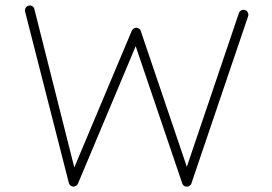

<svg xmlns="http://www.w3.org/2000/svg" viewBox="-20 -697 1010 713"><path d="M85.4 -675.8Q92.3 -678.2 98.9 -674.6Q105.5 -670.9 107.4 -664.1L255.9 -75.2L469.2 -582.5Q472.7 -589.8 480 -592.8Q487.3 -595.7 494.1 -591.8Q501.5 -588.4 502.9 -581.5L673.8 -77.6L867.2 -648.4Q869.6 -655.3 876.5 -658.7Q883.3 -662.1 890.1 -659.7Q897 -657.7 900.4 -650.6Q903.8 -643.6 901.4 -636.7L690.9 -16.1Q689.5 -9.8 681.2 -5.4Q673.8 -2.4 666.5 -5.4Q659.2 -8.3 656.7 -16.1L483.9 -525.4L269.5 -15.1Q266.1 -8.3 259.3 -5.4Q252.4 -2.4 245.4 -5.9Q238.3 -9.3 235.8 -17.1L73.2 -653.8Q71.3 -660.6 75 -667.2Q78.6 -673.8 85.4 -675.8Z"/></svg>

Font: Mikhak-DS1-FD ExtraLight
Style: Regular
Weight: 200
Designer: Amin Abedi
Version: Version 3.2